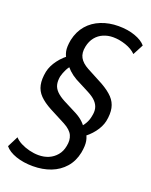

<svg xmlns="http://www.w3.org/2000/svg" viewBox="-169 -801 846 1077"><g transform="rotate(20 253.5 -262.5)"><path d="M163 189Q107 189 62 173.5Q17 158 -5 131L28 66Q42 82 65.5 94Q89 106 117 113Q145 120 172 120Q205 120 232 108.5Q259 97 278.5 74Q298 51 304 18Q312 -19 299.5 -46.5Q287 -74 246 -96L150 -146Q107 -169 82 -194.5Q57 -220 50 -254Q43 -288 52 -334Q60 -371 87 -407Q114 -443 152 -468L137 -439Q125 -455 119.5 -480Q114 -505 122 -549Q134 -603 165.5 -639.5Q197 -676 244.5 -695Q292 -714 348 -714Q404 -714 447.5 -698.5Q491 -683 512 -658L479 -595Q455 -619 416.5 -632Q378 -645 341 -645Q310 -645 283 -633.5Q256 -622 237.5 -599Q219 -576 212 -542Q204 -503 218.5 -476.5Q233 -450 270 -430L368 -378Q412 -353 436 -327.5Q460 -302 467 -268.5Q474 -235 465 -190Q457 -154 430.5 -119.5Q404 -85 366 -60L380 -87Q392 -73 397 -46Q402 -19 394 24Q383 78 350.5 115Q318 152 270 170.5Q222 189 163 189ZM136 -336Q131 -308 136 -287Q141 -266 158.5 -248.5Q176 -231 206 -215L288 -173Q316 -158 334.5 -140Q353 -122 361 -105L331 -103Q350 -120 363 -142Q376 -164 380 -189Q386 -215 381.5 -235.5Q377 -256 360.5 -274Q344 -292 311 -309L228 -352Q202 -367 183 -385Q164 -403 154 -420L184 -422Q165 -404 153.5 -382Q142 -360 136 -336Z"/></g></svg>

Font: Nunito Sans 7pt SemiCondensed Medium
Style: Italic
Weight: 500
Width: 4
Italic angle: -9°
Designer: Vernon Adams
Foundry: Vernon Adams
Version: Version 3.101;gftools[0.9.27]